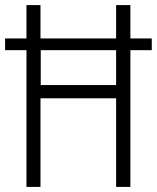

<svg xmlns="http://www.w3.org/2000/svg" viewBox="-21 -734 616 754"><path d="M83 0H138V-348H435V0H491V-537H575V-583H491V-714H435V-583H138V-714H83V-583H-1V-537H83ZM139 -400V-537H435V-400Z"/></svg>

Font: Noto Sans Thai Cond Light
Style: Regular
Weight: 300
Width: 3
Designer: Monotype Design Team
Foundry: Monotype Imaging Inc.
Version: Version 2.002